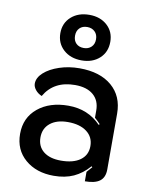

<svg xmlns="http://www.w3.org/2000/svg" viewBox="-86 -828 708 901"><g transform="rotate(10 268.0 -377.5)"><path d="M43 -158Q43 -235 99 -281Q155 -327 244 -327Q338 -327 399 -263L403 -267Q390 -281 376 -293V-327Q376 -375 345 -401.5Q314 -428 258 -428Q157 -428 112 -350Q93 -358 81.5 -372.5Q70 -387 70 -402Q70 -430 97 -454.5Q124 -479 169 -494Q214 -509 265 -509Q363 -509 419 -461Q475 -413 475 -330V-64Q475 -26 452 -8.5Q429 9 381 9V-36Q402 -59 404 -62L400 -66Q367 -28 326.5 -9.5Q286 9 232 9Q149 9 96 -36.5Q43 -82 43 -158ZM378 -158Q378 -201 345 -226Q312 -251 255 -251Q202 -251 171 -226Q140 -201 140 -158Q140 -115 170 -91Q200 -67 253 -67Q312 -67 345 -91Q378 -115 378 -158ZM147 -656Q147 -704 180.5 -734Q214 -764 267 -764Q319 -764 352 -734Q385 -704 385 -656Q385 -607 352 -577Q319 -547 267 -547Q214 -547 180.5 -577.5Q147 -608 147 -656ZM317 -656Q317 -679 303 -692.5Q289 -706 267 -706Q244 -706 230.5 -692.5Q217 -679 217 -656Q217 -633 230.5 -619.5Q244 -606 267 -606Q289 -606 303 -619.5Q317 -633 317 -656Z"/></g></svg>

Font: K2D Medium
Style: Regular
Weight: 500
Designer: Katatrad Aksorn Co.,Ltd.
Foundry: Cadson Demak Co.,Ltd.
Version: Version 1.000; ttfautohint (v1.6)